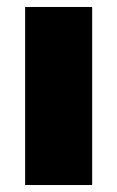

<svg xmlns="http://www.w3.org/2000/svg" viewBox="-20 -530 336 550"><path d="M52 0V-510H244V0Z"/></svg>

Font: Saira ExtraBold
Style: Regular
Weight: 800
Designer: Hector Gatti with collaboration of the Omnibus-Type team
Foundry: Omnibus-Type
Version: Version 1.100; ttfautohint (v1.8.3)